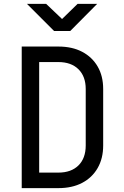

<svg xmlns="http://www.w3.org/2000/svg" viewBox="-20 -970 640 990"><path d="M92 0V-730H281Q352 -730 403.5 -703Q455 -676 483.5 -627Q512 -578 512 -511V-220Q512 -153 483.5 -103.5Q455 -54 403.5 -27Q352 0 281 0ZM182 -80H281Q347 -80 384.5 -117Q422 -154 422 -220V-511Q422 -576 384.5 -613Q347 -650 281 -650H182ZM259 -810 119 -950H218L300 -872L380 -950H481L342 -810Z"/></svg>

Font: Tiny
Style: Regular
Weight: 400
Designer: Philipp Nurullin, Konstantin Bulenkov
Foundry: JetBrains
Version: Version 2.251; ttfautohint (v1.8.4.7-5d5b)